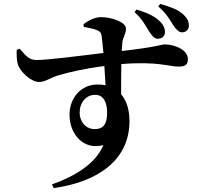

<svg xmlns="http://www.w3.org/2000/svg" viewBox="-20 -877 1040 986"><path d="M746 -715C761 -692 774 -678 790 -678C812 -678 827 -691 827 -712C827 -731 820 -750 798 -770C769 -798 729 -813 681 -828L671 -815C715 -774 728 -743 746 -715ZM870 -747C886 -724 899 -711 915 -711C935 -711 950 -725 950 -745C950 -765 944 -781 922 -802C892 -830 855 -841 803 -857L793 -844C838 -804 854 -772 870 -747ZM466 -214C420 -214 389 -253 389 -298C389 -351 422 -390 469 -390C512 -390 530 -350 530 -300C530 -243 514 -214 466 -214ZM480 -443C398 -443 337 -376 337 -288C337 -187 410 -104 511 -132C472 -38 370 26 247 70L256 89C475 58 645 -49 645 -256C645 -308 632 -358 602 -393C602 -443 602 -499 603 -548C787 -563 851 -535 895 -535C926 -535 945 -540 945 -574C945 -620 879 -649 825 -649C810 -649 789 -636 605 -615L608 -657C610 -682 627 -703 627 -730C627 -763 555 -789 499 -789C465 -789 432 -770 409 -753L410 -739C438 -734 462 -729 479 -722C495 -715 500 -708 502 -691C505 -670 508 -639 511 -605C398 -591 210 -567 166 -569C132 -569 116 -586 81 -627L66 -621C65 -599 65 -571 71 -549C82 -509 140 -456 180 -456C214 -456 235 -477 283 -491C330 -505 414 -525 516 -538L522 -439C509 -442 495 -443 480 -443Z"/></svg>

Font: Noto Serif JP
Style: Bold
Weight: 700
Designer: Ryoko NISHIZUKA 西塚涼子 (kana & ideographs); Frank Grießhammer (Latin, Greek & Cyrillic); Wenlong ZHANG 张文龙 (bopomofo); San
Foundry: Adobe
Version: Version 2.001;hotconv 1.1.0;makeotfexe 2.6.0